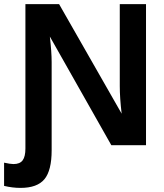

<svg xmlns="http://www.w3.org/2000/svg" viewBox="-57 -708 799 936"><path d="M66.9 -688H231L536.1 -153.8Q526.9 -231 526.9 -288.1V-688H654.8V0H485.8L186 -529.8Q194.8 -453.6 194.8 -405.8V24.9Q194.8 123 159.7 165.5Q124.5 208 43 208Q3.9 208 -37.1 198.2V85Q-6.3 91.8 8.8 91.8Q40 91.8 53.5 73.5Q66.9 55.2 66.9 16.1Z"/></svg>

Font: Libra Sans Modern
Style: Bold
Weight: 700
Foundry: Stefan Peev, Context Ltd
Version: Version 1.000